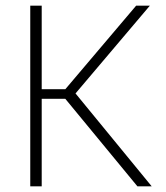

<svg xmlns="http://www.w3.org/2000/svg" viewBox="-20 -659 588 679"><path d="M466 0 211 -309.5H123V-343.5H211L461.5 -639H510L241.5 -322L241 -336L516.5 0ZM87 0V-639H127.5V0Z"/></svg>

Font: Anek Odia ExtraLight
Style: Regular
Weight: 250
Designer: Yesha Goshar & Mahesh Sahu (Odia), Yesha Goshar (Latin)
Foundry: Ek Type
Version: Version 1.003